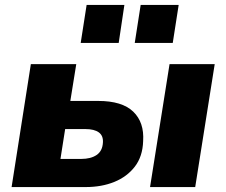

<svg xmlns="http://www.w3.org/2000/svg" viewBox="-20 -758 917 778"><path d="M27 0 105 -498H289L265 -349H378Q475 -349 520 -305.5Q565 -262 560 -186Q558 -124 526.5 -83Q495 -42 443.5 -21Q392 0 327 0ZM225 -114H309Q348 -114 371.5 -130Q395 -146 397 -180Q399 -208 380.5 -221.5Q362 -235 326 -235H244ZM588 0 667 -498H850L771 0ZM526 -584 550 -738H704L680 -584ZM307 -584 331 -738H484L461 -584Z"/></svg>

Font: Nunito Sans 10pt Black
Style: Italic
Weight: 900
Italic angle: -9°
Designer: Vernon Adams
Foundry: Vernon Adams
Version: Version 3.101;gftools[0.9.27]